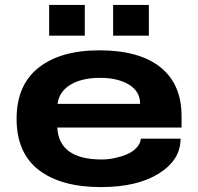

<svg xmlns="http://www.w3.org/2000/svg" viewBox="-20 -742 799 774"><path d="M178.2 -598.1V-722.2H321.8V-598.1ZM436 -598.1V-722.2H580.1V-598.1ZM387.2 12.2Q226.1 12.2 136.5 -56.6Q46.9 -125.5 46.9 -263.2Q46.9 -398.9 135.3 -469Q223.6 -539.1 380.9 -539.1Q541.5 -539.1 626.7 -470.9Q711.9 -402.8 711.9 -273.9V-228H210.9Q217.8 -99.1 390.1 -99.1Q415 -99.1 441.2 -104.5Q467.3 -109.9 490.7 -119.6Q514.2 -129.4 530 -146Q545.9 -162.6 547.9 -183.1H708Q708 -97.2 620.4 -42.5Q532.7 12.2 387.2 12.2ZM211.9 -323.2H544.9Q544.9 -373.5 499.8 -400.9Q454.6 -428.2 383.8 -428.2Q309.6 -428.2 263.9 -400.4Q218.3 -372.6 211.9 -323.2Z"/></svg>

Font: Archivo Expanded
Style: Bold
Weight: 700
Width: 7
Designer: Hector Gatti
Foundry: Omnibus-Type
Version: Version 2.001